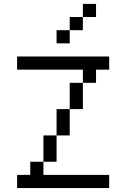

<svg xmlns="http://www.w3.org/2000/svg" viewBox="-20 -953 640 973"><path d="M133.3 -66.7V-133.3H200V-66.7H533.3V0H66.7V-66.7ZM266.7 -133.3H200V-266.7H266.7ZM266.7 -266.7V-400H333.3V-266.7ZM266.7 -733.3V-800H333.3V-733.3ZM400 -400H333.3V-533.3H400ZM400 -533.3V-600H66.7V-666.7H533.3V-600H466.7V-533.3ZM400 -800H333.3V-866.7H400ZM400 -866.7V-933.3H466.7V-866.7Z"/></svg>

Font: Galmuri14 Regular
Style: Regular
Weight: 400
Designer: Lee Minseo (quiple)
Version: Version 2.399;hotconv 1.1.1;makeotfexe 2.6.0 DEVELOPMENT